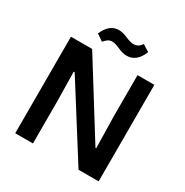

<svg xmlns="http://www.w3.org/2000/svg" viewBox="-205 -1091 1209 1256"><g transform="rotate(30 399.0 -463.0)"><path d="M84 0V-729H244.1L585.9 -180.2H591.8L586.9 -418V-729H713.9V0H562L221.2 -540H213.9L217.8 -321.8V0ZM226.1 -835.9Q264.6 -925.8 337.9 -923.8Q363.3 -923.8 401.4 -907.5Q439.5 -891.1 461.9 -891.1Q477.1 -891.1 489.5 -897.2Q502 -903.3 507.8 -909.4Q513.7 -915.5 521 -925.8L571.8 -894Q535.6 -801.8 459 -803.2Q430.7 -803.2 393.6 -820.1Q356.4 -836.9 335.9 -836.9Q317.4 -836.9 304 -828.1Q290.5 -819.3 275.9 -801.8Z"/></g></svg>

Font: Lumene Sans
Style: Bold
Weight: 600
Designer: Deni Anggara
Version: Version 1.003;Glyphs 3.1.2 (3151)